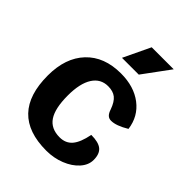

<svg xmlns="http://www.w3.org/2000/svg" viewBox="-221 -891 1018 1018"><g transform="rotate(45 288.5 -381.5)"><path d="M30 -278Q30 -410 101 -485Q172 -560 297 -560Q395 -560 458.5 -511.5Q522 -463 533 -380Q475 -345 437 -345Q421 -345 410.5 -355Q400 -365 393 -387Q378 -429 356 -446.5Q334 -464 297 -464Q241 -464 210.5 -416Q180 -368 180 -278Q180 -181 210.5 -135.5Q241 -90 306 -90Q351 -90 377 -120.5Q403 -151 416 -218Q471 -218 495 -198Q519 -178 519 -133Q519 -95 489.5 -62Q460 -29 411 -9.5Q362 10 306 10Q30 10 30 -278ZM314 -773H479L368 -622H242Z"/></g></svg>

Font: Krub
Style: Bold
Weight: 700
Version: Version 1.000; ttfautohint (v1.6)